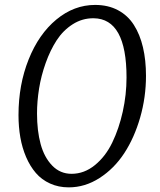

<svg xmlns="http://www.w3.org/2000/svg" viewBox="-20 -768 664 795"><path d="M264.6 7.8Q222.2 7.8 187.3 -8.1Q152.3 -23.9 128.4 -51.8Q104.5 -79.6 88.1 -117.7Q71.8 -155.8 64.2 -199.2Q56.6 -242.7 56.6 -291.5Q56.6 -417 98.6 -522Q140.6 -627 213.6 -687.3Q286.6 -747.6 374 -747.6Q427.7 -747.6 468.5 -725.8Q509.3 -704.1 534.4 -664.6Q559.6 -625 572 -572Q584.5 -519 584.5 -454.1Q584.5 -365.2 560.3 -281.2Q536.1 -197.3 494.4 -133.5Q452.6 -69.8 392.3 -31Q332 7.8 264.6 7.8ZM276.4 -48.3Q328.6 -48.3 372.8 -84.2Q417 -120.1 444.8 -177.7Q472.7 -235.4 488.3 -305.7Q503.9 -376 503.9 -447.3Q503.9 -690.9 367.7 -692.4Q320.8 -692.9 281 -667.5Q241.2 -642.1 214.6 -601.1Q188 -560.1 169.2 -507.3Q150.4 -454.6 141.8 -401.4Q133.3 -348.1 133.3 -297.9Q133.3 -226.6 148.2 -171.6Q163.1 -116.7 196 -82.5Q229 -48.3 276.4 -48.3Z"/></svg>

Font: HaufeMerriweatherSansLt
Style: Italic
Weight: 300
Designer: Eben Sorkin ( eben@eyebytes.com )
Foundry: Eben Sorkin
Version: Version 1.56